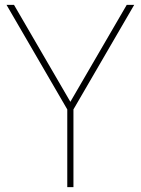

<svg xmlns="http://www.w3.org/2000/svg" viewBox="-20 -770 579 790"><path d="M256.8 -319.8 6.8 -750H37.6L269.5 -351.1L501.5 -750H532.2L282.2 -319.8V0H256.8Z"/></svg>

Font: Spartan MB Thin
Style: Regular
Weight: 100
Designer: Matt Bailey, Mirko Velimirovic
Foundry: Matt Bailey
Version: Version 1.005